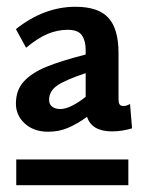

<svg xmlns="http://www.w3.org/2000/svg" viewBox="-20 -730 422 567"><path d="M233 -569V-583Q233 -609 222 -625.5Q211 -642 180 -642Q150 -642 121 -630Q92 -618 57 -589L27 -644Q110 -710 203 -710Q270 -710 300 -677.5Q330 -645 330 -573V-438Q330 -427 333 -422Q336 -417 345 -417Q354 -417 364 -423L370 -351Q340 -342 311 -342Q251 -342 237 -385Q208 -364 181 -352.5Q154 -341 122 -341Q80 -341 53.5 -365Q27 -389 27 -424Q27 -464 50.5 -489.5Q74 -515 116.5 -532.5Q159 -550 233 -569ZM158 -408Q187 -408 233 -444V-514Q173 -494 149 -477.5Q125 -461 125 -435Q125 -422 134 -415Q143 -408 158 -408ZM28 -259H359V-183H28Z"/></svg>

Font: Martel Sans SemiBold
Style: Regular
Weight: 600
Designer: Dan Reynolds and Mathieu Réguer
Foundry: Dan Reynolds and Mathieu Réguer
Version: Version 1.002; ttfautohint (v1.1) -l 5 -r 5 -G 72 -x 0 -D la